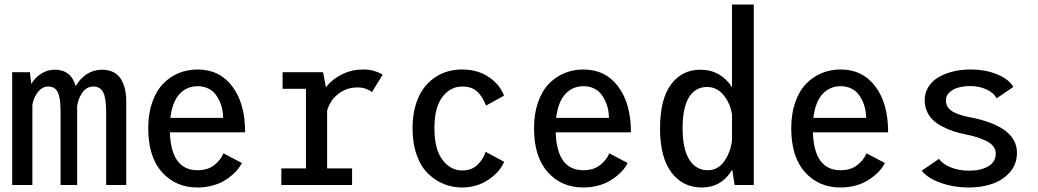

<svg xmlns="http://www.w3.org/2000/svg" viewBox="-20 -820 4600 851"><path d="M34 0V-500H112.5L118.5 -448Q137 -478 164.2 -494.5Q191.5 -511 223 -511Q295.5 -511 315.5 -438Q335 -472.5 365.2 -491.8Q395.5 -511 433 -511Q461.5 -511 482.5 -500.2Q503.5 -489.5 515.8 -469.8Q528 -450 533.8 -425.2Q539.5 -400.5 539.5 -370V0H450.5V-322.5Q450.5 -386 437.2 -411.2Q424 -436.5 393 -436.5Q365 -436.5 346 -410.8Q327 -385 322 -350.5V0H248.5V-323Q248.5 -386 236 -411.2Q223.5 -436.5 194 -436.5Q166.5 -436.5 147.2 -411Q128 -385.5 123.5 -354.5V0Z M1052 -97.5Q1045.5 -84.5 1035 -71Q1024.5 -57.5 1007 -42.5Q989.5 -27.5 968.2 -15.8Q947 -4 917.5 3.5Q888 11 855.5 11Q758.5 11 697.8 -57Q637 -125 637 -251.5Q637 -315.5 654.5 -366Q672 -416.5 702.2 -448Q732.5 -479.5 771.8 -495.8Q811 -512 856 -512Q953 -512 1009.8 -436.8Q1066.5 -361.5 1066.5 -233.5H733Q738.5 -65.5 855.5 -65.5Q901 -65.5 930 -88.5Q959 -111.5 970.5 -140.5ZM856.5 -438Q807.5 -438 775.5 -403Q743.5 -368 735 -297.5H969Q969 -317 965 -336.2Q961 -355.5 952.2 -374Q943.5 -392.5 931 -406.8Q918.5 -421 899.2 -429.5Q880 -438 856.5 -438Z M1430 -73.5H1540.5V0H1227V-73.5H1336V-426.5H1232.5V-500H1412L1424.5 -433.5Q1453.5 -470 1496.8 -491Q1540 -512 1590 -512Q1619.5 -512 1643.2 -504Q1667 -496 1676 -489L1628.5 -411.5Q1621.5 -418.5 1604.2 -425.5Q1587 -432.5 1565 -432.5Q1516 -432.5 1479.5 -404Q1443 -375.5 1430 -330.5Z M2214.5 -103Q2196.5 -58.5 2145.2 -23.8Q2094 11 2027.5 11Q1986 11 1948.2 -4Q1910.5 -19 1878.5 -49.2Q1846.5 -79.5 1827.5 -131.5Q1808.5 -183.5 1808.5 -251Q1808.5 -306 1821.2 -350.8Q1834 -395.5 1855 -425Q1876 -454.5 1904.5 -474.5Q1933 -494.5 1963.8 -503.2Q1994.5 -512 2027.5 -512Q2096 -512 2145.2 -479.5Q2194.5 -447 2214 -396L2134 -352Q2118.5 -393.5 2094.2 -415Q2070 -436.5 2028.5 -436.5Q1976.5 -436.5 1941 -390.5Q1905.5 -344.5 1905.5 -251Q1905.5 -158.5 1941.2 -111.5Q1977 -64.5 2028.5 -64.5Q2069 -64.5 2094.8 -88Q2120.5 -111.5 2132.5 -147Z M2762 -97.5Q2755.5 -84.5 2745 -71Q2734.5 -57.5 2717 -42.5Q2699.5 -27.5 2678.2 -15.8Q2657 -4 2627.5 3.5Q2598 11 2565.5 11Q2468.5 11 2407.8 -57Q2347 -125 2347 -251.5Q2347 -315.5 2364.5 -366Q2382 -416.5 2412.2 -448Q2442.5 -479.5 2481.8 -495.8Q2521 -512 2566 -512Q2663 -512 2719.8 -436.8Q2776.5 -361.5 2776.5 -233.5H2443Q2448.5 -65.5 2565.5 -65.5Q2611 -65.5 2640 -88.5Q2669 -111.5 2680.5 -140.5ZM2566.5 -438Q2517.5 -438 2485.5 -403Q2453.5 -368 2445 -297.5H2679Q2679 -317 2675 -336.2Q2671 -355.5 2662.2 -374Q2653.5 -392.5 2641 -406.8Q2628.5 -421 2609.2 -429.5Q2590 -438 2566.5 -438Z M3321 0H3236L3225.5 -68Q3178.5 11 3090 11Q3006.5 11 2956 -55.5Q2905.5 -122 2905.5 -251Q2905.5 -380 2954 -445.5Q3002.5 -511 3084 -511Q3130 -511 3165.8 -490.5Q3201.5 -470 3224.5 -433.5V-800H3321ZM3005.5 -251Q3005.5 -159.5 3035.2 -112.5Q3065 -65.5 3117 -65.5Q3161.5 -65.5 3189.2 -104Q3217 -142.5 3224.5 -196.5V-313Q3216.5 -362.5 3187 -398.5Q3157.5 -434.5 3114 -434.5Q3062 -434.5 3033.8 -389Q3005.5 -343.5 3005.5 -251Z M3902 -97.5Q3895.5 -84.5 3885 -71Q3874.5 -57.5 3857 -42.5Q3839.5 -27.5 3818.2 -15.8Q3797 -4 3767.5 3.5Q3738 11 3705.5 11Q3608.5 11 3547.8 -57Q3487 -125 3487 -251.5Q3487 -315.5 3504.5 -366Q3522 -416.5 3552.2 -448Q3582.5 -479.5 3621.8 -495.8Q3661 -512 3706 -512Q3803 -512 3859.8 -436.8Q3916.5 -361.5 3916.5 -233.5H3583Q3588.5 -65.5 3705.5 -65.5Q3751 -65.5 3780 -88.5Q3809 -111.5 3820.5 -140.5ZM3706.5 -438Q3657.5 -438 3625.5 -403Q3593.5 -368 3585 -297.5H3819Q3819 -317 3815 -336.2Q3811 -355.5 3802.2 -374Q3793.5 -392.5 3781 -406.8Q3768.5 -421 3749.2 -429.5Q3730 -438 3706.5 -438Z M4274.5 11Q4206.5 11 4148.8 -9.8Q4091 -30.5 4065.5 -63.5L4142 -116Q4158.5 -92 4195 -77.8Q4231.5 -63.5 4275 -63.5Q4327.5 -63.5 4360.5 -83Q4393.5 -102.5 4393.5 -140Q4393.5 -158 4381.5 -172.8Q4369.5 -187.5 4347.5 -197.2Q4325.5 -207 4304 -213.5Q4282.5 -220 4254 -225.5Q4226.5 -231.5 4204 -239Q4181.5 -246.5 4157.2 -259Q4133 -271.5 4116.5 -286.8Q4100 -302 4089.2 -325Q4078.5 -348 4078.5 -375.5Q4078.5 -409.5 4096 -436.5Q4113.5 -463.5 4142.8 -479.5Q4172 -495.5 4207 -503.8Q4242 -512 4280.5 -512Q4350.5 -512 4402.8 -489.2Q4455 -466.5 4471 -434.5L4397 -384Q4385 -409 4352.2 -423.8Q4319.5 -438.5 4282 -438.5Q4253.5 -438.5 4229.8 -432.5Q4206 -426.5 4189.2 -411.5Q4172.5 -396.5 4172.5 -374.5Q4172.5 -357 4182.2 -343.5Q4192 -330 4210 -321.5Q4228 -313 4246.2 -307.8Q4264.5 -302.5 4288.5 -298.5Q4487.5 -257 4487.5 -143Q4487.5 -93 4456.5 -57.2Q4425.5 -21.5 4378.5 -5.2Q4331.5 11 4274.5 11Z"/></svg>

Font: League Mono Narrow
Style: Regular
Weight: 400
Width: 3
Designer: Tyler Finck
Foundry: The League of Moveable Type / Tyler Finck
Version: Version 2.210